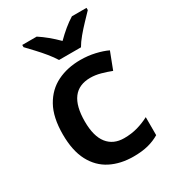

<svg xmlns="http://www.w3.org/2000/svg" viewBox="-188 -867 877 978"><g transform="rotate(-30 251.0 -378.0)"><path d="M307 10Q231 10 173 -19.5Q115 -49 82.5 -110.5Q50 -172 50 -268Q50 -368 85 -430.5Q120 -493 180 -522.5Q240 -552 316 -552Q361 -552 402 -542.5Q443 -533 472 -519L434 -420Q406 -431 375 -439.5Q344 -448 315 -448Q180 -448 180 -269Q180 -182 214.5 -138.5Q249 -95 312 -95Q355 -95 391.5 -105.5Q428 -116 460 -133V-27Q430 -9 393.5 0.5Q357 10 307 10ZM223 -606Q209 -629 187 -656Q165 -683 141 -708.5Q117 -734 99 -753V-766H184Q210 -749 235.5 -728Q261 -707 287 -681Q313 -707 339 -728.5Q365 -750 391 -766H477V-753Q459 -734 434.5 -708.5Q410 -683 387.5 -656Q365 -629 352 -606Z"/></g></svg>

Font: Noto Sans Lao UI SemBd
Style: Regular
Weight: 600
Designer: Monotype Design Team
Foundry: Monotype Imaging Inc.
Version: Version 2.000; ttfautohint (v1.8.4.7-5d5b)